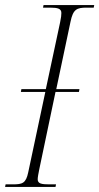

<svg xmlns="http://www.w3.org/2000/svg" viewBox="-44 -734 390 754"><path d="M-24 0H174L176 -10H150C121 -10 104 -12 104 -30C104 -37 107 -54 110 -68L174 -373H266L268 -384H177L233 -649C243 -698 258 -704 296 -704H324L326 -714H127L125 -704H153C183 -704 197 -700 197 -683C197 -675 196 -665 192 -646L136 -384H40L38 -373H134L67 -58C58 -14 44 -10 6 -10H-22Z"/></svg>

Font: Noto Serif Display ExtraCondensed ExtraLight
Style: Italic
Weight: 200
Width: 2
Italic angle: -12°
Designer: Monotype Design Team
Foundry: Monotype Imaging Inc.
Version: Version 2.009